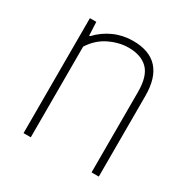

<svg xmlns="http://www.w3.org/2000/svg" viewBox="-131 -665 765 781"><g transform="rotate(30 252.0 -274.0)"><path d="M78.5 -540H108.5L111.5 -477H115.5Q147.5 -511 189 -529.5Q230.5 -548 277.5 -548Q432 -548 432 -378.5V0H398V-378Q398 -451.5 366.5 -483.2Q335 -515 276 -515Q232 -515 187 -493.5Q142 -472 112.5 -426V0H78.5Z"/></g></svg>

Font: Encode Sans Semi Condensed Thin
Style: Regular
Weight: 250
Width: 4
Designer: Multiple Designers
Foundry: Impallari Type
Version: Version 2.000